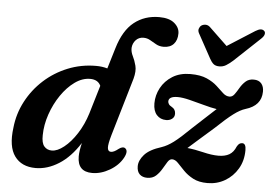

<svg xmlns="http://www.w3.org/2000/svg" viewBox="-51 -789 1241 871"><g transform="rotate(5 569.0 -353.5)"><path d="M536.5 -69.5Q517 -34 477.5 -11Q438 12 398 12Q331 12 331 -57.5Q331 -81.5 340 -119.5Q298 -53.5 246 -20.8Q194 12 140.5 12Q76.5 12 44.8 -31.5Q13 -75 24.5 -161.5Q31 -225.5 60.8 -282Q90.5 -338.5 137.8 -381.5Q185 -424.5 245.5 -449Q306 -473.5 374 -473.5Q402.5 -473.5 425.5 -466.5L454 -561Q478.5 -643.5 526.2 -681.2Q574 -719 640 -719Q686 -719 709.5 -699Q733 -679 733 -652.5Q733 -622 716.8 -604.2Q700.5 -586.5 671 -586.5Q651.5 -586.5 636.8 -594.8Q622 -603 608 -611.2Q594 -619.5 577 -619.5Q556 -619.5 542.2 -604.8Q528.5 -590 527 -569Q526.5 -550.5 535.8 -532.2Q545 -514 551.2 -490Q557.5 -466 548 -430.5L470.5 -167Q458 -124 459.5 -107.5Q461 -91 475 -91Q488 -91 508 -107Q526 -120.5 537 -113.5Q554 -102 536.5 -69.5ZM160 -139.5Q159 -104 172 -88.8Q185 -73.5 207 -73.5Q232 -73.5 262.2 -97.5Q292.5 -121.5 319.2 -163Q346 -204.5 362 -256L400.5 -385Q388 -412.5 352 -412.5Q316.5 -412.5 282.5 -388Q248.5 -363.5 221 -323.2Q193.5 -283 177 -234.8Q160.5 -186.5 160 -139.5ZM1082 -151.5Q1082 -103.5 1060.2 -66.8Q1038.5 -30 1002.5 -9Q966.5 12 923 12Q883.5 12 857.2 -2Q831 -16 813.2 -34.5Q795.5 -53 782 -67.2Q768.5 -81.5 754.5 -81.5Q743 -81.5 734 -67.2Q725 -53 714.5 -34.8Q704 -16.5 688.5 -2.2Q673 12 648.5 12Q627 12 614.2 -0.2Q601.5 -12.5 601.5 -36.5Q601.5 -63 624.5 -89.2Q647.5 -115.5 702 -132.5Q727.5 -141 755.5 -162Q783.5 -183 831.5 -230Q868.5 -264.5 894.2 -288Q920 -311.5 935.5 -326Q910 -330 876 -339.5Q842 -349 809.2 -357Q776.5 -365 755.5 -365Q714 -365 714 -341.5Q714 -336 717.8 -329.8Q721.5 -323.5 732 -318Q749.5 -308.5 749.5 -288Q749.5 -273.5 738.5 -265Q727.5 -256.5 711.5 -256.5Q685 -256.5 668.5 -274.8Q652 -293 652 -327.5Q652 -364.5 670 -398Q688 -431.5 722 -452.8Q756 -474 803.5 -474Q849.5 -474 878.5 -461Q907.5 -448 926 -430.8Q944.5 -413.5 958.5 -400.5Q972.5 -387.5 988.5 -387.5Q1001.5 -387.5 1011 -400.5Q1020.5 -413.5 1030.5 -430.8Q1040.5 -448 1054.8 -461Q1069 -474 1091.5 -474Q1115 -474 1126.8 -459.8Q1138.5 -445.5 1138 -422.5Q1137 -359 1066 -338Q1042.5 -331 1012.8 -308.8Q983 -286.5 933.5 -239.5Q887.5 -199 861 -175.8Q834.5 -152.5 819 -138.5Q851 -135.5 891 -125.8Q931 -116 961.5 -116Q991.5 -116 1011 -127.2Q1030.5 -138.5 1041 -164.5Q1046.5 -174.5 1052.2 -178.2Q1058 -182 1065 -182Q1082 -182 1082 -151.5ZM991 -551Q974.5 -536.5 960.8 -528.2Q947 -520 930.5 -520Q913.5 -520 904 -528Q894.5 -536 886.5 -551L826 -661.5Q820 -672.5 823 -682Q826 -691.5 833 -697Q842 -703 853 -702.8Q864 -702.5 873 -694L955.5 -615L1079.5 -694Q1107.5 -711.5 1120.5 -697Q1125.5 -691.5 1123 -682Q1120.5 -672.5 1108.5 -661.5Z"/></g></svg>

Font: Fraunces 9pt Soft SemiBold
Style: Italic
Weight: 600
Italic angle: -16°
Version: Version 1.000;[b76b70a41]